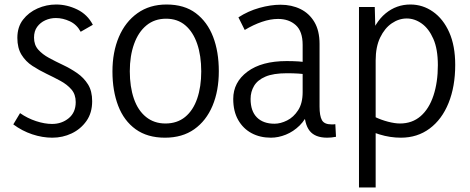

<svg xmlns="http://www.w3.org/2000/svg" viewBox="-20 -600 2087 852"><path d="M212 11Q168 11 123 -4Q78 -19 39 -48L69 -98Q102 -75 140 -62.5Q178 -50 211 -50Q254 -50 285 -75.5Q316 -101 316 -147Q316 -181 297 -203Q278 -225 248.5 -241Q219 -257 186.5 -272.5Q154 -288 124 -307.5Q94 -327 75.5 -357Q57 -387 57 -432Q57 -480 82 -512.5Q107 -545 146.5 -562.5Q186 -580 229 -580Q277 -580 322.5 -558Q368 -536 392 -490L338 -459Q321 -491 290 -505.5Q259 -520 228 -520Q203 -520 181 -510Q159 -500 145 -481Q131 -462 131 -433Q131 -401 149.5 -380Q168 -359 197.5 -343Q227 -327 260 -311.5Q293 -296 322.5 -275.5Q352 -255 370.5 -225.5Q389 -196 389 -151Q389 -99 363.5 -63Q338 -27 298 -8Q258 11 212 11Z M873 -283Q873 -353 855 -405.5Q837 -458 802.5 -487.5Q768 -517 717 -517Q666 -517 630 -487.5Q594 -458 575 -405Q556 -352 556 -284Q556 -215 574 -162.5Q592 -110 628 -81Q664 -52 714 -52Q766 -52 801.5 -81Q837 -110 855 -162.5Q873 -215 873 -283ZM951 -284Q951 -197 923 -130.5Q895 -64 842 -26.5Q789 11 712 11Q634 11 582 -26.5Q530 -64 504.5 -130.5Q479 -197 479 -283Q479 -369 507.5 -436Q536 -503 590 -541.5Q644 -580 719 -580Q798 -580 849 -541.5Q900 -503 925.5 -437Q951 -371 951 -284Z M1330 -115 1352 -110Q1337 -70 1309.5 -43Q1282 -16 1248.5 -2.5Q1215 11 1182 11Q1134 11 1096.5 -9Q1059 -29 1037 -67.5Q1015 -106 1015 -161Q1015 -235 1078 -282Q1141 -329 1252 -329Q1279 -329 1304 -327.5Q1329 -326 1352 -321V-268Q1327 -272 1304.5 -273.5Q1282 -275 1253 -275Q1193 -275 1158 -260Q1123 -245 1107.5 -219Q1092 -193 1092 -161Q1092 -107 1120 -79Q1148 -51 1198 -51Q1225 -51 1254 -65.5Q1283 -80 1303 -111Q1323 -142 1323 -191V-401Q1323 -461 1292.5 -488.5Q1262 -516 1214 -516Q1180 -516 1142 -503Q1104 -490 1066 -467L1038 -523Q1081 -551 1131 -565Q1181 -579 1225 -579Q1274 -579 1313 -560Q1352 -541 1375 -502.5Q1398 -464 1398 -405V-127Q1398 -86 1408.5 -67Q1419 -48 1451 -48Q1455 -48 1459 -48Q1463 -48 1468 -49L1471 7Q1461 9 1451 10Q1441 11 1432 11Q1378 11 1354 -19.5Q1330 -50 1330 -115Z M1573 232V-569H1643L1647 -421L1616 -420Q1643 -501 1691 -540.5Q1739 -580 1801 -580Q1856 -580 1901.5 -548Q1947 -516 1973.5 -456.5Q2000 -397 2000 -312Q2000 -216 1970.5 -143Q1941 -70 1886.5 -29.5Q1832 11 1759 11Q1711 11 1664 -3.5Q1617 -18 1581 -39L1644 -81Q1671 -68 1701.5 -60Q1732 -52 1755 -52Q1809 -52 1846.5 -84.5Q1884 -117 1903.5 -176Q1923 -235 1923 -311Q1923 -382 1903 -427.5Q1883 -473 1851.5 -495.5Q1820 -518 1785 -518Q1750 -518 1718.5 -496.5Q1687 -475 1667 -433.5Q1647 -392 1647 -332V232Z"/></svg>

Font: Yaldevi ExtraLight
Style: Regular
Weight: 400
Version: Version 1.100